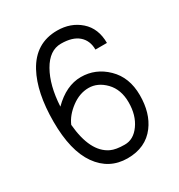

<svg xmlns="http://www.w3.org/2000/svg" viewBox="-175 -845 906 973"><g transform="rotate(-30 278.0 -358.0)"><path d="M124 -385.3Q202.1 -463.4 288.1 -463.4Q374 -463.4 437.5 -401.4Q502 -338.9 502 -234.4Q502 -129.9 452.1 -63.5Q395.5 12.2 288.6 12.2Q181.6 11.7 118.7 -77.1Q55.7 -166 55.7 -336.4Q55.7 -506.8 111.8 -610.8Q174.8 -727.5 301.8 -727.5Q381.3 -727.5 435.5 -679.7Q489.7 -631.8 489.7 -546.9H422.4Q422.4 -599.6 387.7 -629.9Q353 -660.2 285.6 -660.2Q218.3 -660.2 174.3 -583Q130.4 -505.9 124 -385.3ZM125.5 -277.8Q140.1 -111.8 230.5 -68.8Q259.3 -55.2 310.5 -55.2Q362.3 -54.7 398.4 -105.5Q434.6 -156.2 434.6 -231.4Q434.6 -306.6 391.1 -351.6Q347.7 -396 294.4 -396Q241.7 -396 193.4 -359.9Q145 -323.7 125.5 -277.8Z"/></g></svg>

Font: AnjaliOldLipi
Style: Regular
Weight: 400
Designer: Kevin & Siji
Foundry: Core : Kevin & Siji
Modification : Hiran Venugopalan
Opentype mlm2 support: Rajeesh Nambiar
New Feature Table : Santhosh
Version: Version 7.1.0+20221109